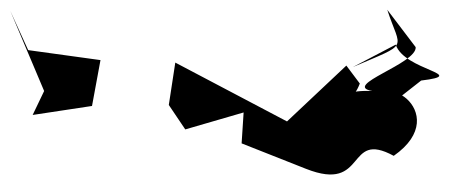

<svg xmlns="http://www.w3.org/2000/svg" viewBox="-278 -576 900 385"><g transform="rotate(-90 172.5 -384.0)"><path d="M203 10C215 109 223 -24 275 -41L230 -127C280 -11 262 -31 345 -58L270 -1C237 2 193 -150 182 -88C186 -186 133 -137 197 -113L233 -140L121 -259L239 -483L154 -496L105 -463L139 -346L77 -350L26 -221C-23 -97 105 -142 52 -45C140 81 241 -90 134 -78ZM134 -769 152 -650 244 -633 264 -778 343 -814 182 -746Z"/></g></svg>

Font: Asimov Silicon
Style: Regular
Weight: 400
Designer: Google
Version: Version 2.000980; 2014